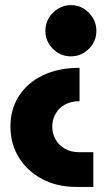

<svg xmlns="http://www.w3.org/2000/svg" viewBox="-20 -543 431 753"><path d="M278 190Q204 190 146 159.5Q88 129 54.5 75.5Q21 22 21 -47Q21 -115 54.5 -167Q88 -219 149 -248Q210 -277 292 -277V-146Q259 -146 235 -133Q211 -120 198 -97Q185 -74 185 -47Q185 -19 198 4Q211 27 235 40.5Q259 54 291 54H346V190ZM258 -523Q299 -523 328.5 -493Q358 -463 358 -422Q358 -381 328.5 -351.5Q299 -322 258 -322Q217 -322 187.5 -351.5Q158 -381 158 -422Q158 -450 171.5 -472.5Q185 -495 208 -509Q231 -523 258 -523Z"/></svg>

Font: MuseoModerno Thin ExtraBold
Style: Regular
Weight: 800
Version: Version 1.002